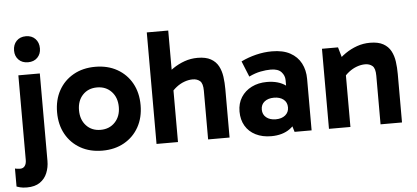

<svg xmlns="http://www.w3.org/2000/svg" viewBox="-63 -847 2535 1168"><g transform="rotate(-5 1204.5 -263.5)"><path d="M57 195Q31 195 15 190.5Q-1 186 -6 184V74Q-1 75 6.5 76.5Q14 78 25 78Q44 78 54 64.5Q64 51 64 28V-489H195V45Q195 84 181 118.5Q167 153 136.5 174Q106 195 57 195ZM51 -641Q51 -677 72.5 -699.5Q94 -722 130 -722Q166 -722 187.5 -699.5Q209 -677 209 -641Q209 -607 187.5 -585Q166 -563 130 -563Q94 -563 72.5 -585Q51 -607 51 -641Z M534 12Q458 12 400.5 -20.5Q343 -53 311 -110.5Q279 -168 279 -244Q279 -320 311 -377.5Q343 -435 400.5 -467.5Q458 -500 534 -500Q610 -500 667.5 -467.5Q725 -435 757 -377.5Q789 -320 789 -244Q789 -168 757 -110.5Q725 -53 667.5 -20.5Q610 12 534 12ZM534 -115Q588 -115 622 -151Q656 -187 656 -244Q656 -302 622 -338Q588 -374 534 -374Q480 -374 446.5 -338.5Q413 -303 413 -245Q413 -187 446.5 -151Q480 -115 534 -115Z M865 0V-681H996V0ZM1180 0V-297Q1180 -342 1162.5 -357Q1145 -372 1118 -372Q1093 -372 1067 -362.5Q1041 -353 1018.5 -335.5Q996 -318 980 -296L948 -397Q974 -427 1007.5 -450Q1041 -473 1079 -486.5Q1117 -500 1159 -500Q1209 -500 1239.5 -483Q1270 -466 1285.5 -437Q1301 -408 1306 -371.5Q1311 -335 1311 -296V0Z M1565 14Q1511 14 1470 -6.5Q1429 -27 1407 -64.5Q1385 -102 1385 -152Q1385 -202 1408.5 -239Q1432 -276 1473 -296.5Q1514 -317 1566 -317Q1637 -317 1681.5 -284.5Q1726 -252 1742 -192L1681 -200V-318Q1681 -346 1661 -368Q1641 -390 1596 -390Q1568 -390 1534 -383.5Q1500 -377 1463 -359L1424 -455Q1467 -476 1515.5 -488Q1564 -500 1613 -500Q1680 -500 1724 -476Q1768 -452 1790 -410Q1812 -368 1812 -314V0H1708L1680 -93L1742 -111Q1725 -52 1679.5 -19Q1634 14 1565 14ZM1601 -86Q1637 -86 1659 -104Q1681 -122 1681 -152Q1681 -183 1659 -200.5Q1637 -218 1601 -218Q1565 -218 1543 -200.5Q1521 -183 1521 -152Q1521 -122 1543 -104Q1565 -86 1601 -86Z M2212 -500Q2262 -500 2292.5 -483Q2323 -466 2338.5 -437Q2354 -408 2359 -371.5Q2364 -335 2364 -296V0H2233V-297Q2233 -342 2215.5 -357Q2198 -372 2171 -372Q2146 -372 2120 -362.5Q2094 -353 2071.5 -335.5Q2049 -318 2033 -296L2016 -364H2049V0H1918V-489H2016L2043 -395L2001 -397Q2027 -427 2060.5 -450Q2094 -473 2132 -486.5Q2170 -500 2212 -500Z"/></g></svg>

Font: Gabarito SemiBold
Style: Regular
Weight: 600
Designer: Leandro Assis / Alvaro Franca / Felipe Casaprima
Foundry: Naipe Foundry
Version: Version 1.000